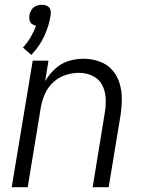

<svg xmlns="http://www.w3.org/2000/svg" viewBox="-20 -784 616 804"><path d="M111 -554Q145 -589 165 -632Q185 -675 192 -720Q194 -732 191 -743Q188 -754 177.5 -759Q167 -764 155 -764Q143 -764 131 -759Q119 -754 112 -743Q105 -732 103 -720Q102 -710 103.5 -700Q105 -690 113 -684Q121 -678 131 -676Q122 -652 108.5 -628.5Q95 -605 76 -585ZM29 0H96L151 -335Q156 -363 168 -390.5Q180 -418 202.5 -439Q225 -460 253.5 -469.5Q282 -479 310 -479Q341 -479 367.5 -466.5Q394 -454 407.5 -428.5Q421 -403 422.5 -373Q424 -343 419 -313L368 0H435L485 -303Q490 -337 490 -371.5Q490 -406 480 -437.5Q470 -469 448.5 -492.5Q427 -516 395 -527Q363 -538 329 -538Q298 -538 267 -528.5Q236 -519 211 -496Q186 -473 169 -444L183 -530H117Z"/></svg>

Font: Iosevka Sparkle Light Oblique
Style: Regular
Weight: 300
Italic angle: -9°
Designer: Belleve Invis
Foundry: Belleve Invis
Version: Version 4.5.0; ttfautohint (v1.8.3)